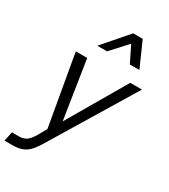

<svg xmlns="http://www.w3.org/2000/svg" viewBox="-246 -866 1024 1166"><g transform="rotate(30 266.0 -283.5)"><path d="M-18 194 -4 128H44Q76 128 97.5 113Q119 98 141 59L185 -19L176 22L86 -492H166L236 -42H205L468 -492H550L190 102Q170 134 149.5 154.5Q129 175 102.5 184.5Q76 194 36 194ZM182 -587 333 -761H400L477 -587H410L332 -745H395L250 -587Z"/></g></svg>

Font: Wix Madefor Text
Style: Italic
Weight: 400
Italic angle: -12°
Designer: Dalton Maag Ltd
Foundry: Dalton Maag Ltd
Version: Version 3.100